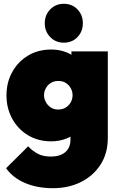

<svg xmlns="http://www.w3.org/2000/svg" viewBox="-20 -762 632 1008"><path d="M258 226Q175 226 111 198.5Q47 171 12 121L128 6Q151 31 179 45.5Q207 60 247 60Q295 60 322.5 37Q350 14 350 -30V-160L382 -266L355 -371V-492H546V-38Q546 43 508 102Q470 161 405 193.5Q340 226 258 226ZM249 -20Q180 -20 127 -52Q74 -84 44 -139Q14 -194 14 -261Q14 -329 44 -383.5Q74 -438 127 -470Q180 -502 249 -502Q292 -502 328.5 -487.5Q365 -473 389.5 -447Q414 -421 421 -387V-135Q414 -101 389.5 -75Q365 -49 328.5 -34.5Q292 -20 249 -20ZM285 -187Q309 -187 326 -198Q343 -209 352 -226Q361 -243 361 -262Q361 -281 352 -298Q343 -315 326.5 -326Q310 -337 286 -337Q263 -337 246 -326Q229 -315 220 -297.5Q211 -280 211 -262Q211 -245 220 -227.5Q229 -210 245.5 -198.5Q262 -187 285 -187ZM315 -538Q272 -538 243.5 -567.5Q215 -597 215 -640Q215 -683 243.5 -712.5Q272 -742 315 -742Q359 -742 387 -712.5Q415 -683 415 -640Q415 -597 387 -567.5Q359 -538 315 -538Z"/></svg>

Font: Outfit Thin Black
Style: Regular
Weight: 900
Version: Version 1.100;gftools[0.9.27]